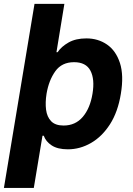

<svg xmlns="http://www.w3.org/2000/svg" viewBox="-39 -747 672 972"><path d="M135.7 -727.3H286.9L246.8 -482.6H252.5Q271.3 -511 307.9 -531.8Q344.5 -552.6 398.4 -552.6Q457.7 -552.6 502.8 -521.5Q547.9 -490.4 568.2 -428.1Q588.4 -365.8 572.8 -272Q557.9 -180.4 517.8 -117.9Q477.6 -55.4 421.9 -23.3Q366.1 8.9 304.7 8.9Q252.8 8.9 222.8 -10.8Q192.8 -30.5 182.5 -60H176.1L132.1 204.5H-19.2ZM429.3 -272.7Q441.4 -346.2 418.9 -389.2Q396.3 -432.2 335.9 -432.2Q273.8 -432.2 240.9 -386.2Q208.1 -340.2 196.7 -272.7Q189.6 -228.3 194.2 -191.8Q198.9 -155.2 220 -133.3Q241.1 -111.5 283 -111.5Q342.7 -111.5 380 -155.2Q417.3 -198.9 429.3 -272.7Z"/></svg>

Font: Inter UI
Style: Bold Italic
Weight: 700
Italic angle: 9.39999°
Designer: Rasmus Andersson
Foundry: rsms
Version: 3.2;8d6f07862